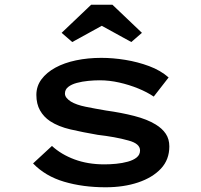

<svg xmlns="http://www.w3.org/2000/svg" viewBox="-20 -783 853 813"><path d="M427 10Q331 10 251.5 -13.5Q172 -37 120 -91L200 -165Q239 -129 295.5 -108Q352 -87 422 -87Q446 -87 472 -89.5Q498 -92 521.5 -98.5Q545 -105 559 -116.5Q573 -128 573 -146Q573 -175 524 -188Q496 -196 462.5 -202Q429 -208 394 -212Q330 -223 278.5 -235Q227 -247 192 -270Q165 -288 149.5 -315.5Q134 -343 134 -381Q134 -418 155.5 -447Q177 -476 214.5 -496.5Q252 -517 302 -527.5Q352 -538 409 -538Q458 -538 510.5 -529.5Q563 -521 611.5 -503Q660 -485 694 -455L631 -374Q603 -393 565 -408.5Q527 -424 485 -433.5Q443 -443 402 -443Q379 -443 353.5 -440.5Q328 -438 305.5 -432Q283 -426 269 -415Q255 -404 255 -387Q255 -377 262 -368.5Q269 -360 280 -353Q303 -339 342.5 -331Q382 -323 429 -315Q494 -306 548.5 -292Q603 -278 639 -256Q667 -239 682 -216.5Q697 -194 697 -163Q697 -107 661.5 -69Q626 -31 565 -10.5Q504 10 427 10ZM286 -605 241 -644 366 -763H456L581 -644L536 -605L396 -682H426Z"/></svg>

Font: Lexend Zetta Medium
Style: Regular
Weight: 500
Designer: Bonnie Shaver-Troup, Thomas Jockin
Foundry: Lexend
Version: Version 1.007